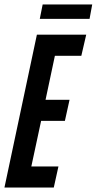

<svg xmlns="http://www.w3.org/2000/svg" viewBox="-29 -844 435 864"><path d="M-9 0 137 -688H359L337 -593H218L176 -395H284L263 -300H156L112 -95H234L213 0ZM150 -759 163 -824H386L374 -759Z"/></svg>

Font: Saira UltraCondensed
Style: Bold Italic
Weight: 700
Width: 1
Italic angle: -12°
Designer: Hector Gatti with collaboration of the Omnibus-Type team
Foundry: Omnibus-Type
Version: Version 1.101